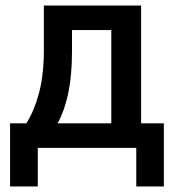

<svg xmlns="http://www.w3.org/2000/svg" viewBox="-20 -536 640 696"><path d="M16.5 140V-89H75.5Q104.5 -134.5 121.8 -200.2Q139 -266 139 -354.5V-516H491.5V-89H574V140H474V0H117V140ZM189 -89H383.5V-427H241V-350.5Q241 -264.5 227.8 -200.2Q214.5 -136 189 -89Z"/></svg>

Font: Lilex Medium
Style: Regular
Weight: 500
Designer: Mike Abbink, Paul van der Laan, Pieter van Rosmalen, Mikhael Khrustik
Foundry: Mikhael Khrustik
Version: Version 1.100